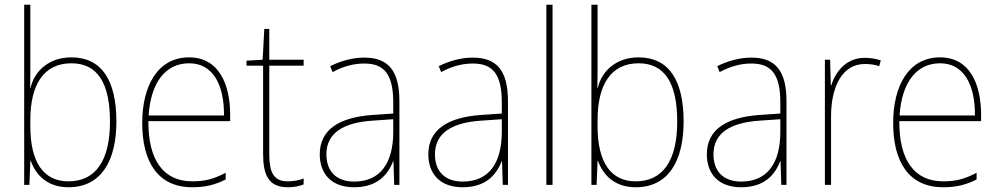

<svg xmlns="http://www.w3.org/2000/svg" viewBox="-20 -780 4214 810"><path d="M108 -509V-760H82V0H104L108 -101H110C133 -37 184 10 269 10C408 10 471 -103 471 -267C471 -444 407 -538 281 -538C191 -538 127 -485 109 -410H107C108 -438 108 -481 108 -509ZM281 -513C391 -513 444 -430 444 -267C444 -102 383 -15 269 -15C165 -15 108 -93 108 -248V-274C108 -422 164 -513 281 -513Z M778 -538C644 -538 580 -416 580 -261C580 -100 644 10 791 10C847 10 890 -1 932 -23V-51C880 -24 844 -15 791 -15C669 -15 605 -105 606 -269H951V-295C951 -427 902 -538 778 -538ZM778 -513C880 -513 926 -420 925 -293H607C617 -438 682 -513 778 -513Z M1194 -15C1133 -15 1116 -55 1116 -130V-503H1261V-528H1116V-658H1095L1088 -528L1020 -524V-503H1090V-130C1090 -42 1113 10 1194 10C1223 10 1242 5 1261 -2V-27C1243 -20 1221 -15 1194 -15Z M1517 -537C1467 -537 1418 -523 1373 -501L1383 -476C1432 -502 1475 -512 1517 -512C1601 -512 1639 -467 1639 -347V-301L1551 -295C1412 -285 1329 -234 1329 -129C1329 -49 1376 10 1474 10C1571 10 1616 -42 1638 -99H1640L1643 0H1665V-353C1665 -483 1617 -537 1517 -537ZM1552 -271 1639 -277V-220C1638 -98 1589 -14 1474 -14C1399 -14 1357 -57 1357 -129C1357 -220 1430 -263 1552 -271Z M1975 -537C1925 -537 1876 -523 1831 -501L1841 -476C1890 -502 1933 -512 1975 -512C2059 -512 2097 -467 2097 -347V-301L2009 -295C1870 -285 1787 -234 1787 -129C1787 -49 1834 10 1932 10C2029 10 2074 -42 2096 -99H2098L2101 0H2123V-353C2123 -483 2075 -537 1975 -537ZM2010 -271 2097 -277V-220C2096 -98 2047 -14 1932 -14C1857 -14 1815 -57 1815 -129C1815 -220 1888 -263 2010 -271Z M2311 0V-760H2285V0Z M2501 -509V-760H2475V0H2497L2501 -101H2503C2526 -37 2577 10 2662 10C2801 10 2864 -103 2864 -267C2864 -444 2800 -538 2674 -538C2584 -538 2520 -485 2502 -410H2500C2501 -438 2501 -481 2501 -509ZM2674 -513C2784 -513 2837 -430 2837 -267C2837 -102 2776 -15 2662 -15C2558 -15 2501 -93 2501 -248V-274C2501 -422 2557 -513 2674 -513Z M3150 -537C3100 -537 3051 -523 3006 -501L3016 -476C3065 -502 3108 -512 3150 -512C3234 -512 3272 -467 3272 -347V-301L3184 -295C3045 -285 2962 -234 2962 -129C2962 -49 3009 10 3107 10C3204 10 3249 -42 3271 -99H3273L3276 0H3298V-353C3298 -483 3250 -537 3150 -537ZM3185 -271 3272 -277V-220C3271 -98 3222 -14 3107 -14C3032 -14 2990 -57 2990 -129C2990 -220 3063 -263 3185 -271Z M3628 -536C3550 -536 3505 -478 3487 -420H3485L3482 -528H3460V0H3486V-290C3486 -410 3531 -510 3628 -510C3652 -510 3671 -507 3689 -501L3696 -525C3676 -532 3653 -536 3628 -536Z M3946 -538C3812 -538 3748 -416 3748 -261C3748 -100 3812 10 3959 10C4015 10 4058 -1 4100 -23V-51C4048 -24 4012 -15 3959 -15C3837 -15 3773 -105 3774 -269H4119V-295C4119 -427 4070 -538 3946 -538ZM3946 -513C4048 -513 4094 -420 4093 -293H3775C3785 -438 3850 -513 3946 -513Z"/></svg>

Font: Noto Sans Arabic UI SmCn Th
Style: Regular
Weight: 100
Width: 4
Designer: Monotype Design Team, Nadine Chahine and Nizar Qandah
Foundry: Monotype Imaging Inc.
Version: Version 2.010